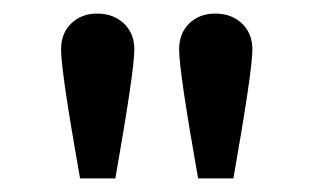

<svg xmlns="http://www.w3.org/2000/svg" viewBox="-20 -723 462 283"><path d="M70 -650Q70 -674 85 -688.5Q100 -703 123 -703Q147 -703 162.5 -688.5Q178 -674 178 -650Q178 -619 150 -460H98Q70 -618 70 -650ZM244 -650Q244 -674 259 -688.5Q274 -703 297 -703Q321 -703 336.5 -688.5Q352 -674 352 -650Q352 -619 324 -460H272Q244 -618 244 -650Z"/></svg>

Font: Caladea
Style: Bold
Weight: 700
Designer: Carolina Giovagnoli and Andres Torresi
Foundry: Carolina Giovagnoli & Andres Torresi
Version: Version 1.001